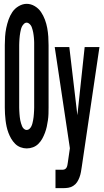

<svg xmlns="http://www.w3.org/2000/svg" viewBox="-20 -765 540 1000"><path d="M119 8Q103 8 87 2Q71 -4 59 -16Q47 -28 38.5 -42.5Q30 -57 24 -73Q18 -89 14.5 -105Q11 -121 9 -138Q7 -155 6 -171.5Q5 -188 5 -205V-530Q5 -552 6.5 -574.5Q8 -597 12.5 -619Q17 -641 24.5 -662.5Q32 -684 44.5 -702.5Q57 -721 77.5 -733Q98 -745 119 -745Q141 -745 161 -733Q181 -721 193.5 -702.5Q206 -684 214 -662.5Q222 -641 226 -619Q230 -597 231.5 -574.5Q233 -552 233 -530V-205Q233 -188 232.5 -171.5Q232 -155 229.5 -138Q227 -121 223.5 -105Q220 -89 214 -73Q208 -57 200 -42.5Q192 -28 180 -16Q168 -4 152 2Q136 8 119 8ZM119 -88Q127 -88 133.5 -94Q140 -100 143.5 -107.5Q147 -115 149 -123Q151 -131 152.5 -139Q154 -147 155 -155.5Q156 -164 156.5 -172Q157 -180 157.5 -188.5Q158 -197 158 -205V-530Q158 -537 158 -543.5Q158 -550 157.5 -556.5Q157 -563 156.5 -569.5Q156 -576 155 -582.5Q154 -589 153 -595.5Q152 -602 150 -608.5Q148 -615 146 -621.5Q144 -628 140 -633.5Q136 -639 130.5 -643Q125 -647 119 -647Q111 -647 104.5 -640.5Q98 -634 94.5 -627Q91 -620 89 -612Q87 -604 85.5 -595.5Q84 -587 83 -579Q82 -571 81.5 -563Q81 -555 80.5 -546.5Q80 -538 80 -530V-205Q80 -197 80.5 -188.5Q81 -180 81.5 -172Q82 -164 83 -155.5Q84 -147 85.5 -139Q87 -131 89.5 -123Q92 -115 95 -107.5Q98 -100 104.5 -94Q111 -88 119 -88ZM269 215V119H307Q313 119 318.5 116Q324 113 327 107Q330 101 331 95Q332 89 333 83Q333 83 333 83Q333 83 333 83L344 7L265 -520H341L383 -165L421 -520H498L406 103Q404 117 401.5 131Q399 145 394 158.5Q389 172 381.5 183.5Q374 195 361.5 203Q349 211 335 213Q321 215 307 215Z"/></svg>

Font: Zed Mono
Style: Bold
Weight: 700
Monospace: yes
Designer: Belleve Invis
Foundry: Belleve Invis
Version: Version 1.0.0; ttfautohint (v1.8.4)